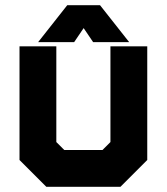

<svg xmlns="http://www.w3.org/2000/svg" viewBox="-20 -718 641 738"><path d="M158 0 55 -103V-540H196.5V-172L227 -141.5H374L404.5 -172V-540H546V-103L443 0ZM198 -71H406.5L476 -146V-470V-146L406.5 -71H198L125 -146.5V-470V-146.5ZM238.5 -698H364.5L476.5 -556H338L301.5 -610L265 -556H126.5ZM272 -659 229.5 -601 272 -659H329L371.5 -601L329 -659Z"/></svg>

Font: Tourney Black
Style: Regular
Weight: 900
Version: Version 1.015